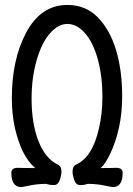

<svg xmlns="http://www.w3.org/2000/svg" viewBox="-20 -737 540 778"><path d="M66 21Q26 21 26 -37Q26 -57 52 -57Q67 -56 123 -56Q67 -102 40 -220Q28 -275 28 -339Q28 -495 85 -603Q145 -717 253 -717Q327 -717 376 -667Q425 -617 450 -535Q475 -453 475 -347Q475 -278 462 -219.5Q449 -161 427.5 -116Q406 -71 388 -56Q429 -56 451 -57Q477 -57 477 -37Q477 21 438 21Q421 19 406.5 15.5Q392 12 373 10Q354 8 336 8Q334 8 326.5 10.5Q319 13 305 13Q288 13 281 -7Q274 -27 274 -42Q274 -64 290 -71Q355 -101 381 -217Q395 -276 395 -345Q395 -428 376.5 -496Q358 -564 325 -602Q292 -640 253 -640Q216 -640 182.5 -602Q149 -564 128.5 -493Q108 -422 108 -337Q108 -236 136 -165Q164 -94 213 -71Q229 -64 229 -42Q229 -27 222 -7Q215 13 198 13Q184 13 176.5 10.5Q169 8 167 8Q149 8 130 10Q111 12 96.5 15.5Q82 19 66 21Z"/></svg>

Font: LXGW WenKai Mono Medium
Style: Regular
Weight: 500
Monospace: yes
Designer: LXGW / Fontworks Inc.
Foundry: LXGW / Fontworks Inc.
Version: Version 1.520; June 14, 2025